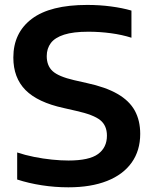

<svg xmlns="http://www.w3.org/2000/svg" viewBox="-20 -770 640 799"><path d="M264.5 9.5Q208.5 9.5 153.8 1Q99 -7.5 51.5 -23V-135.5Q84.5 -124.5 122 -117Q159.5 -109.5 196.2 -105.8Q233 -102 265 -102Q351 -102 388 -129Q425 -156 425 -205.5Q425 -247.5 397.2 -270Q369.5 -292.5 297.5 -308.5L245 -320.5Q137 -344 86.2 -395.2Q35.5 -446.5 35.5 -530.5Q35.5 -633.5 112.2 -691.5Q189 -749.5 343 -749.5Q394.5 -749.5 441.8 -743.2Q489 -737 527 -726V-613Q488 -625.5 441.2 -631.8Q394.5 -638 347.5 -638Q285 -638 246.8 -625.8Q208.5 -613.5 191.5 -590.8Q174.5 -568 174.5 -536.5Q174.5 -496.5 199 -474Q223.5 -451.5 288 -436.5L341 -424.5Q420 -407.5 469 -379.2Q518 -351 540.8 -309.8Q563.5 -268.5 563.5 -213Q563.5 -143.5 528 -93.5Q492.5 -43.5 425.5 -17Q358.5 9.5 264.5 9.5Z"/></svg>

Font: Encode Sans SemiExpanded SemiBold
Style: Regular
Weight: 600
Width: 6
Designer: Multiple Designers
Foundry: Impallari Type
Version: Version 3.002